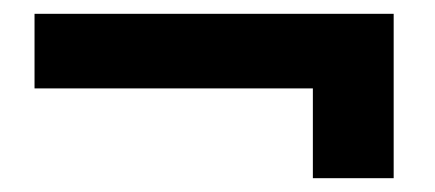

<svg xmlns="http://www.w3.org/2000/svg" viewBox="-20 -340 630 278"><path d="M550 -320V-82H433V-212H30V-320Z"/></svg>

Font: Fivo Sans Modern
Style: Regular
Weight: 700
Designer: Alexander Slobzheninov
Foundry: Alexander Slobzheninov
Version: 1.0